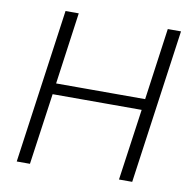

<svg xmlns="http://www.w3.org/2000/svg" viewBox="-79 -779 861 858"><g transform="rotate(10 352.0 -350.0)"><path d="M150 -700H210L161 -347L150 -374H580L565 -347L614 -700H674L576 0H516L566 -354L573 -324H143L162 -354L112 0H52Z"/></g></svg>

Font: Pathway Extreme 8pt Thin
Style: Italic
Weight: 100
Italic angle: -8°
Designer: Eduardo Rodriguez Tunni
Foundry: Eduardo Rodriguez Tunni
Version: Version 1.000